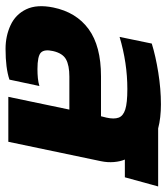

<svg xmlns="http://www.w3.org/2000/svg" viewBox="26 -616 600 692"><g transform="rotate(90 326.0 -270.0)"><path d="M156 10Q110 10 71 -8Q32 -26 13.5 -64.5Q-5 -103 7 -162Q24 -245 85 -289.5Q146 -334 255 -334H399L404 -354Q410 -381 404 -397.5Q398 -414 374.5 -421.5Q351 -429 301 -429Q254 -429 207 -422Q160 -415 113 -401L137 -517Q182 -531 241.5 -540.5Q301 -550 356 -550Q380 -550 402 -547.5Q424 -545 443 -540H652L619 -420H555Q562 -404 564 -381Q566 -358 561 -334L491 0H329L375 -220H256Q216 -220 194 -208Q172 -196 164 -161Q157 -130 169.5 -117.5Q182 -105 229 -105Q246 -105 261.5 -106.5Q277 -108 290 -112L267 -4Q246 3 218.5 6.5Q191 10 156 10Z"/></g></svg>

Font: Kanit SemiBold
Style: Italic
Weight: 600
Italic angle: -12°
Designer: Katatrad Team
Foundry: CadsonDemak
Version: Version 2.000; ttfautohint (v1.8.3)